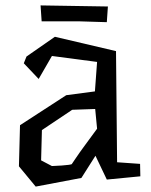

<svg xmlns="http://www.w3.org/2000/svg" viewBox="-20 -665 559 710"><path d="M50 0ZM247 -259 135 -184 132 -72 172 -51Q192 -52 209 -53Q223 -54 234.5 -55.5Q246 -57 246 -59Q246 -59 250 -65Q254 -71 260.5 -80.5Q267 -90 275 -101.5Q283 -113 292 -125Q312 -153 339 -189L332 -262ZM183 -529 409 -476 413 -65 498 -59 499 -13 375 -1 333 -89 281 -7 112 25 50 -50 54 -202 225 -313 331 -327 339 -436 172 -458 123 -373 68 -431 78 -456ZM254 -643 379 -641 375 -583 277 -586H134L130 -645Z"/></svg>

Font: Underdog
Style: Regular
Weight: 400
Designer: Sergey Steblina
Foundry: Sergey Steblina, Jovanny Lemonad
Version: Version 1.001; ttfautohint (v0.9)